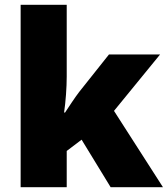

<svg xmlns="http://www.w3.org/2000/svg" viewBox="-20 -780 699 800"><path d="M258 -461Q258 -427 255 -386Q252 -345 247 -311H251Q262 -328 279.5 -354Q297 -380 310 -397L434 -553H647L455 -318L659 0H441L320 -198L258 -151V0H66V-760H258Z"/></svg>

Font: Noto Sans Hebrew Thin Black
Style: Regular
Weight: 900
Version: Version 3.001